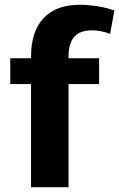

<svg xmlns="http://www.w3.org/2000/svg" viewBox="-20 -784 499 804"><path d="M110 -546Q110 -652 162.5 -708Q215 -764 314 -764Q350 -764 390 -757.5Q430 -751 459 -740L441 -642Q424 -649 404 -653Q384 -657 366 -657Q315 -657 291 -630Q267 -603 267 -546V0H110ZM23 -540H395V-432H23Z"/></svg>

Font: Pathway Extreme 72pt
Style: Bold
Weight: 700
Designer: Eduardo Rodriguez Tunni
Foundry: Eduardo Rodriguez Tunni
Version: Version 1.001;gftools[0.9.26]